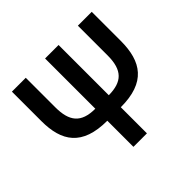

<svg xmlns="http://www.w3.org/2000/svg" viewBox="-170 -905 1097 1097"><g transform="rotate(-45 378.5 -357.0)"><path d="M701 -714H589V-474C589 -354 540 -309 433 -308V-714H324V-308C209 -308 168 -363 168 -476V-714H56V-476C56 -313 121 -211 324 -211V0H433V-211C634 -211 701 -312 701 -480Z"/></g></svg>

Font: Noto Sans UI SemiCondensed Medium
Style: Regular
Weight: 500
Width: 4
Designer: Monotype Design Team
Foundry: Monotype Imaging Inc.
Version: Version 1.901